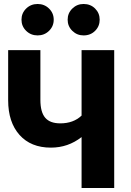

<svg xmlns="http://www.w3.org/2000/svg" viewBox="-20 -945 659 965"><path d="M226.5 -790Q203 -767 169 -767Q135 -767 111.5 -790Q88 -813 88 -846Q88 -879 111.5 -902Q135 -925 169 -925Q203 -925 226.5 -902Q250 -879 250 -846Q250 -813 226.5 -790ZM400 -767Q367 -767 343.5 -790Q320 -813 320 -846Q320 -879 343.5 -902Q367 -925 400 -925Q435 -925 458 -902Q481 -879 481 -846Q481 -813 458 -790Q435 -767 400 -767ZM390 -693H554V0H390V-256Q322 -203 236 -203Q135 -203 78 -267Q21 -331 21 -441V-693H183V-443Q183 -382 207 -353.5Q231 -325 283 -325Q349 -325 390 -364Z"/></svg>

Font: Fira Sans
Style: Bold
Weight: 700
Designer: bBox Type GmbH & Carrois Corporate GbR & Edenspiekermann AG
Foundry: bBox Type GmbH & Carrois Corporate GbR & Edenspiekermann AG
Version: Version 4.301;PS 004.301;hotconv 1.0.88;makeotf.lib2.5.64775